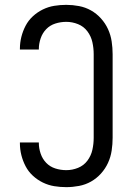

<svg xmlns="http://www.w3.org/2000/svg" viewBox="-20 -763 540 791"><path d="M253 8Q228 8 203.5 4Q179 0 156.5 -11Q134 -22 115.5 -39Q97 -56 85.5 -78Q74 -100 68 -124Q62 -148 62 -173V-176H140V-174Q140 -152 147.5 -130Q155 -108 170.5 -92Q186 -76 208 -69Q230 -62 253 -62Q278 -62 301.5 -71.5Q325 -81 340 -101Q355 -121 360.5 -145.5Q366 -170 366 -195V-540Q366 -565 360.5 -589.5Q355 -614 340 -634Q325 -654 301.5 -663.5Q278 -673 253 -673Q230 -673 208 -666Q186 -659 170.5 -643Q155 -627 147.5 -605Q140 -583 140 -561V-559H62V-562Q62 -587 68 -611Q74 -635 85.5 -657Q97 -679 115.5 -696Q134 -713 156.5 -724Q179 -735 203.5 -739Q228 -743 253 -743Q279 -743 305.5 -738Q332 -733 355 -720Q378 -707 396 -687Q414 -667 425 -643Q436 -619 440 -592.5Q444 -566 444 -540V-195Q444 -169 440 -142.5Q436 -116 425 -92Q414 -68 396 -48Q378 -28 355 -15Q332 -2 305.5 3Q279 8 253 8Z"/></svg>

Font: Iosevka NFM
Style: Regular
Weight: 400
Monospace: yes
Designer: Belleve Invis
Foundry: Belleve Invis
Version: Version 29.0.4; ttfautohint (v1.8.4);Nerd Fonts 3.3.0